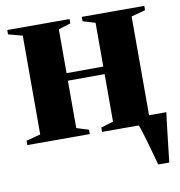

<svg xmlns="http://www.w3.org/2000/svg" viewBox="-78 -574 775 826"><g transform="rotate(-10 310.0 -161.0)"><path d="M547 180Q542 161.5 535 136Q528 110.5 520.5 84Q513 57.5 505.8 34.2Q498.5 11 493 -3L476.5 -35.5H620.5Q618 -16 615.2 6.5Q612.5 29 609.8 52.8Q607 76.5 604.5 99.5Q602 122.5 599.5 143Q597 163.5 595.5 180ZM7 0V-19L69.5 -35.5V-467L8 -483.5V-502.5H280V-483.5L227 -467V-275.5L387.5 -276V-467L333.5 -483.5V-502.5H606.5V-483.5L545 -467V-35.5L607 -19V0H333.5V-19L387.5 -35.5V-243L227 -242.5V-35.5L280 -19V0Z"/></g></svg>

Font: Merriweather 144pt ExtraBold
Style: Regular
Weight: 800
Version: Version 2.100